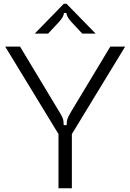

<svg xmlns="http://www.w3.org/2000/svg" viewBox="-20 -1014 702 1034"><path d="M295 0V-292L8 -763H88L300 -411Q315 -387 319 -374.5Q323 -362 323 -340H339Q339 -361 343 -373Q347 -385 362 -411L574 -763H654L367 -292V0ZM167 -833 324 -994H338L495 -833H423L366 -894Q338 -924 338 -944H324Q324 -924 296 -894L239 -833Z"/></svg>

Font: Open Sauce Sans Light
Style: Regular
Weight: 300
Designer: Alfredo Marco Pradil
Foundry: Creative Sauce Fz LLC
Version: Version 1.477